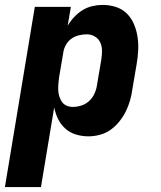

<svg xmlns="http://www.w3.org/2000/svg" viewBox="-35 -548 655 783"><path d="M-15 215 107 -520H254L241 -443Q252 -462 267.5 -478.5Q283 -495 301.5 -506.5Q320 -518 341.5 -523Q363 -528 383 -528Q412 -528 438 -519.5Q464 -511 482.5 -492.5Q501 -474 511.5 -449Q522 -424 526 -397Q530 -370 528.5 -341.5Q527 -313 522 -285L505 -185Q502 -162 495.5 -139Q489 -116 478.5 -94.5Q468 -73 452 -53Q436 -33 416.5 -19Q397 -5 373 1.5Q349 8 326 8Q299 8 274.5 0.5Q250 -7 231.5 -23.5Q213 -40 202 -62.5Q191 -85 186 -110L132 215ZM262 -112Q280 -112 298 -118Q316 -124 330 -137.5Q344 -151 351.5 -169Q359 -187 361 -204L378 -304Q381 -323 381 -341Q381 -359 374 -374.5Q367 -390 352 -399Q337 -408 319 -408Q303 -408 286.5 -404Q270 -400 256 -390Q242 -380 233.5 -364.5Q225 -349 223 -333L206 -233Q204 -219 203 -206Q202 -193 202.5 -180Q203 -167 207 -154.5Q211 -142 218 -132Q225 -122 237 -117Q249 -112 262 -112Z"/></svg>

Font: Iosevka Heavy Extended Oblique
Style: Regular
Weight: 900
Width: 7
Italic angle: -9°
Monospace: yes
Designer: Belleve Invis
Foundry: Belleve Invis
Version: Version 32.5.0; ttfautohint (v1.8.4)